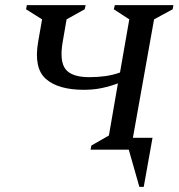

<svg xmlns="http://www.w3.org/2000/svg" viewBox="-20 -580 695 744"><path d="M331 0 334 -16 402 -55 437 -257Q408 -246 375.5 -239Q343 -232 305 -232Q206 -232 158 -274Q110 -316 128 -419L143 -505L81 -544L84 -560H312L308 -544L238 -505L223 -418Q210 -343 234 -312Q258 -281 326 -281Q358 -281 387.5 -285Q417 -289 445 -299L481 -505L421 -544L425 -560H652L649 -544L577 -505L495 -46H571L537 144H520L479 0Z"/></svg>

Font: Spectral SC Medium
Style: Italic
Weight: 500
Italic angle: -10°
Designer: Jean-Baptiste Levee
Foundry: Production Type
Version: Version 2.001